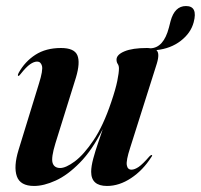

<svg xmlns="http://www.w3.org/2000/svg" viewBox="-20 -607 665 636"><path d="M482.5 -93.5Q486 -93 481.5 -87Q453.5 -43 414.2 -17Q375 9 334.5 9Q282 9 282 -38Q282 -56 289 -82Q296 -108 305.2 -134.2Q314.5 -160.5 320.5 -179.5Q285 -109 244.2 -67.8Q203.5 -26.5 164.2 -8.8Q125 9 93 9Q47 9 35.8 -23Q24.5 -55 41.5 -110.5L109 -330Q123 -374.5 119 -388.8Q115 -403 103 -403Q92.5 -403 79.8 -394.2Q67 -385.5 48 -361.5Q43 -355 41 -355.5Q37 -356 42 -366Q62.5 -403 97.2 -425.5Q132 -448 182 -448Q226 -448 236.2 -424Q246.5 -400 231.5 -350L163.5 -132Q149 -84.5 154.2 -67.5Q159.5 -50.5 179.5 -50.5Q198 -50.5 227.5 -72.2Q257 -94 289.5 -142Q322 -190 348.5 -269Q363 -311.5 368.5 -338.8Q374 -366 374 -380Q374 -389.5 370 -395.2Q366 -401 366 -409.5Q366 -426 392.5 -437Q419 -448 466.5 -448Q473 -448 478.5 -447Q522 -448.5 539.5 -515.5L545 -537Q558.5 -587 596 -587Q636 -587 621.5 -533Q612 -497.5 578.8 -471.8Q545.5 -446 498 -441Q510 -431 499.5 -396.5L411 -117Q397.5 -75.5 400 -60.2Q402.5 -45 415.5 -45Q426 -45 439.5 -54.2Q453 -63.5 475 -89Q480 -94 482.5 -93.5Z"/></svg>

Font: Fraunces 144pt SemiBold
Style: Italic
Weight: 600
Italic angle: -16°
Version: Version 1.000;[0bf87f6ff]